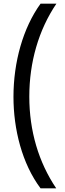

<svg xmlns="http://www.w3.org/2000/svg" viewBox="-20 -819 358 1055"><path d="M54 -287C54 -109 101 80 203 216H289C192 72 141 -100 141 -288C141 -477 192 -654 290 -799H203C106 -665 54 -477 54 -287Z"/></svg>

Font: Noto Sans Sinhala UI ExtraCondensed Medium
Style: Regular
Weight: 500
Width: 2
Designer: Jelle Bosma - Monotype Design Team
Foundry: Monotype Imaging Inc.
Version: Version 2.006